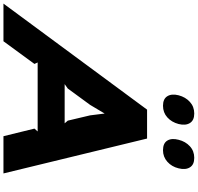

<svg xmlns="http://www.w3.org/2000/svg" viewBox="-90 -1080 1116 1083"><g transform="rotate(90 467.5 -538.0)"><path d="M399.9 -345.2H621.1L606 -362.8L576.2 -488.8L565.9 -570.8L517.1 -488.8L424.8 -362.8ZM707 -810.1 903.8 0H693.8L650.9 -174.8L667 -192.9H277.8L286.1 -174.8L158.2 0H-54.2L543.9 -810.1ZM625 -987.8Q614.7 -948.7 587.6 -924.3Q560.5 -899.9 522 -899.9Q483.4 -899.9 468.3 -924.3Q453.1 -948.7 462.9 -987.8Q473.1 -1026.9 500.2 -1051.5Q527.3 -1076.2 565.9 -1076.2Q604.5 -1076.2 619.6 -1051.5Q634.8 -1026.9 625 -987.8ZM875 -987.8Q865.7 -949.2 838.1 -924.6Q810.5 -899.9 772.9 -899.9Q733.4 -899.9 718.5 -924.3Q703.6 -948.7 713.9 -987.8Q723.6 -1026.9 750.5 -1051.5Q777.3 -1076.2 815.9 -1076.2Q854.5 -1076.2 869.6 -1051.5Q884.8 -1026.9 875 -987.8Z"/></g></svg>

Font: Sinkin Sans 800 Black Italic
Style: Regular
Weight: 900
Italic angle: -112°
Designer: Keith Bates
Foundry: K-Type
Version: Sinkin Sans (version 1.0)  by Keith Bates   •   © 2014   www